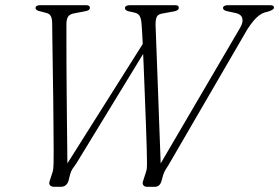

<svg xmlns="http://www.w3.org/2000/svg" viewBox="-20 -720 1076 740"><path d="M539 -564.5 543.5 -531.5 273.5 -89Q264 -76.5 258.5 -67.8Q253 -59 250 -47L243.5 -21Q239.5 -11 232.5 -5.5Q225.5 0 214 0H189.5Q177 0 172.2 -6.5Q167.5 -13 172 -24L180.5 -50.5Q184.5 -60.5 185.2 -69.5Q186 -78.5 186.5 -90Q187 -104 186.8 -140.5Q186.5 -177 186.2 -228Q186 -279 185.2 -336.5Q184.5 -394 183.5 -450.5Q182.5 -507 182 -554.8Q181.5 -602.5 181 -633Q180.5 -650.5 174.8 -659.5Q169 -668.5 155 -671L138.5 -675.5Q127 -677.5 122 -681Q117 -684.5 117 -688.5Q117 -694.5 121.5 -697.2Q126 -700 134 -700H311Q319.5 -700 323 -697.5Q326.5 -695 326.5 -690Q326.5 -684.5 321.2 -681Q316 -677.5 305 -676L268 -669Q251.5 -666.5 244 -657.8Q236.5 -649 236 -629Q236 -604.5 236 -563.2Q236 -522 236.2 -470.2Q236.5 -418.5 237 -362.2Q237.5 -306 238 -251Q238.5 -196 239.2 -148Q240 -100 240 -65.5L223.5 -64.5ZM839.5 -689Q839.5 -694 844.5 -697Q849.5 -700 857.5 -700H1020Q1029 -700 1032.5 -697.8Q1036 -695.5 1036 -690.5Q1036 -682.5 1014 -675.5L999 -671.5Q988 -668 977.8 -660Q967.5 -652 956.5 -639Q945.5 -626 933 -606.5L629.5 -84Q624 -76 618.8 -67.2Q613.5 -58.5 609.5 -47.5L602 -21Q598.5 -10 592 -5Q585.5 0 576.5 0H547Q536.5 0 532 -6.8Q527.5 -13.5 532.5 -25.5L542 -55Q546 -65.5 546.2 -74.5Q546.5 -83.5 546.5 -94Q546.5 -109.5 545.5 -148.8Q544.5 -188 542.5 -240.8Q540.5 -293.5 538.2 -351.8Q536 -410 533.8 -464.8Q531.5 -519.5 529.5 -563Q527.5 -606.5 525.5 -628.5Q524 -649 518 -658.8Q512 -668.5 498 -671.5L475.5 -676.5Q469.5 -678 465.5 -681.2Q461.5 -684.5 461.5 -688.5Q461.5 -694 466.5 -697Q471.5 -700 480.5 -700H654Q662 -700 665.5 -697.8Q669 -695.5 669 -690Q669 -684.5 664.2 -681.2Q659.5 -678 653 -676.5L609 -668.5Q591 -666 585.2 -656.8Q579.5 -647.5 579.5 -625Q580 -605.5 581.8 -563.2Q583.5 -521 585.5 -465.2Q587.5 -409.5 589.8 -349.2Q592 -289 594 -232.5Q596 -176 597.8 -132.5Q599.5 -89 600 -67.5L584 -64L905.5 -613Q918 -634 913.8 -649.5Q909.5 -665 889.5 -669.5L857 -676.5Q839.5 -680 839.5 -689Z"/></svg>

Font: Fraunces ExtraLight
Style: Italic
Weight: 250
Italic angle: -16°
Version: Version 1.000;[b76b70a41]